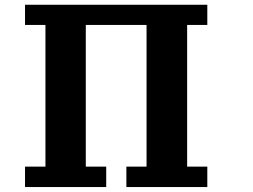

<svg xmlns="http://www.w3.org/2000/svg" viewBox="-20 -712 1040 790"><path d="M83 -26.4H167V-609.4H83V-692.4H833V-609.4H750V-26.4H833V57.6H500V-26.4H583V-609.4H333V-26.4H417V57.6H83Z"/></svg>

Font: KH Dot Dougenzaka 12
Style: Regular
Weight: 400
Designer: Original version for X68000 by Keitarou Hiraki (http://hp.vector.co.jp/authors/VA000874/) / TrueType conversion by Homem
Version: Version 1.00.20150527